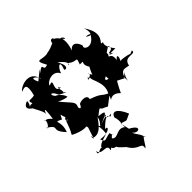

<svg xmlns="http://www.w3.org/2000/svg" viewBox="-248 -703 1243 1243"><g transform="rotate(-45 374.0 -81.0)"><path d="M232 -256C265 -221 215 -332 252 -281C185 -287 275 -371 210 -341C211 -366 290 -405 318 -345C328 -385 377 -425 349 -349C347 -338 398 -336 351 -412C436 -350 370 -331 398 -360C448 -317 468 -365 444 -300C502 -299 440 -305 478 -246C473 -237 436 -173 468 -183C402 -251 486 -209 410 -191C440 -227 410 -190 433 -190C417 -183 482 -106 442 -37C391 -61 416 -67 331 -96C344 -141 257 -128 262 -113C254 -98 243 -88 240 -112C258 -152 236 -153 174 -231C188 -222 215 -211 240 -208C231 -259 149 -291 217 -244C147 -292 183 -325 210 -257L257 -233ZM659 -256C680 -200 590 -239 651 -200C637 -203 588 -215 681 -211C614 -300 674 -296 643 -297C618 -300 710 -330 629 -446C634 -436 647 -381 620 -387C580 -405 611 -402 632 -392C593 -315 531 -346 541 -369C554 -360 521 -461 472 -401C507 -505 456 -518 493 -486C509 -494 451 -533 487 -488C433 -577 423 -506 444 -541C414 -565 405 -498 431 -517C444 -547 399 -507 350 -502C302 -483 240 -543 293 -449C238 -427 291 -497 222 -441C250 -472 243 -466 176 -412C139 -493 213 -420 200 -414C182 -509 76 -472 55 -439C93 -454 115 -458 93 -369C58 -358 34 -382 50 -340C7 -344 -9 -313 63 -358C-14 -315 40 -335 35 -374C20 -371 -41 -343 61 -297C-21 -365 78 -253 61 -224C88 -291 78 -219 72 -175C32 -218 37 -190 21 -207C52 -201 1 -135 1 -164C84 -108 -3 -134 75 -50C108 -133 45 -161 111 -130C134 -171 120 -166 137 -125C104 -106 155 -93 170 -107C158 -136 123 -74 128 -116C84 4 99 -50 85 -14C149 20 215 23 183 -2C199 41 200 0 168 105C159 52 172 98 174 98C221 110 253 67 285 21C276 76 236 70 274 86C216 53 260 39 248 136C231 147 156 155 163 191C167 153 105 224 122 170C130 226 211 175 192 235C225 211 192 237 236 243C230 253 309 315 280 292C324 368 372 333 360 383C367 392 417 283 413 335C404 291 377 276 372 251C399 289 457 261 375 219L361 157C417 172 385 176 445 150C410 68 374 60 360 100C376 149 358 164 365 194C319 154 282 220 253 185C283 144 279 209 266 150C210 158 213 179 194 136C278 149 299 104 263 112C342 33 338 71 348 79C390 50 325 92 318 48C329 49 366 44 267 72C348 42 362 27 292 22C357 -30 321 1 359 10C393 25 362 31 442 -25C401 -26 452 -34 430 -6C413 27 446 -39 501 19C540 -66 569 -89 560 -113C547 -92 454 -103 509 -127C511 -58 526 -64 579 -36C588 -12 586 -83 591 -3C591 -51 645 -86 592 -42C610 -91 636 -73 665 -70C675 -142 755 -84 747 -126C697 -109 758 -120 654 -132C686 -111 659 -148 615 -118C657 -104 674 -204 634 -151C643 -221 597 -189 620 -215L621 -231Z"/></g></svg>

Font: Hussar Lance
Style: ExBd
Weight: 700
Foundry: Cannot Into Space Fonts, PlusOne Fonts
Version: Version 2.270